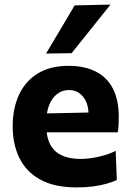

<svg xmlns="http://www.w3.org/2000/svg" viewBox="-20 -797 567 830"><path d="M311.6 13.2Q215 13.2 153.8 -20.8Q92.7 -54.8 63.7 -114.3Q34.8 -173.9 34.8 -251Q34.8 -327.8 62 -386.8Q89.1 -445.8 142.9 -479.1Q196.7 -512.4 276.5 -512.4Q344.6 -512.4 393.1 -488.2Q441.6 -464.1 467.5 -415.1Q493.4 -366.1 493.4 -291.5Q493.4 -271.4 492.5 -255.8Q491.6 -240.3 489.1 -225L360.8 -273.4Q361.8 -280.1 362.3 -287.1Q362.8 -294.2 362.8 -300.2Q362.8 -350.3 339.1 -379Q315.4 -407.8 277.8 -407.8Q249.6 -407.8 227.7 -391.2Q205.7 -374.7 193.2 -344.5Q180.6 -314.3 180.6 -273V-248.7Q180.6 -204.8 196.3 -173.8Q212.1 -142.9 245.1 -126.4Q278.1 -109.9 329.4 -109.9Q349.3 -109.9 375.5 -113.6Q401.8 -117.4 429.1 -125.1Q456.5 -132.9 480.1 -145L485 -18.9Q465.7 -10 439.8 -2.6Q413.8 4.7 381.5 9Q349.2 13.2 311.6 13.2ZM92.6 -225V-304.9L402 -311.4L489.1 -286.8V-225ZM178.9 -565.5Q210.1 -617.9 241.2 -669.9Q272.3 -722 302.8 -773.7L457.6 -777.1Q428.8 -740.9 400.3 -705.5Q371.8 -670.1 344.3 -635.5Q316.8 -601 289.5 -567.1Z"/></svg>

Font: Commissioner Thin
Style: Regular
Weight: 100
Designer: Kostas Bartsokas
Foundry: Kostas Bartsokas
Version: Version 1.001;gftools[0.9.23]